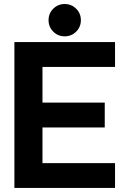

<svg xmlns="http://www.w3.org/2000/svg" viewBox="-20 -931 641 951"><path d="M498.8 -422.9H190.4V-599.6H549.8V-722.7H51.3V0H549.8V-123H190.4V-299.8H498.8ZM220.5 -831.1Q220.5 -797.6 243.8 -774.3Q267.1 -751 300.5 -751Q334 -751 357.3 -774.3Q380.6 -797.6 380.6 -831.1Q380.6 -864.5 357.3 -887.8Q334 -911.1 300.5 -911.1Q267.1 -911.1 243.8 -887.8Q220.5 -864.5 220.5 -831.1Z"/></svg>

Font: Giphurs
Style: Regular
Weight: 400
Version: Version 2.010